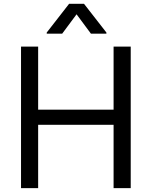

<svg xmlns="http://www.w3.org/2000/svg" viewBox="-20 -967 780 987"><path d="M88.1 0V-727.3H176.1V-403.4H563.9V-727.3H652V0H563.9V-325.3H176.1V0ZM299.7 -794H220.2V-799.7L335.2 -947.4H411.9L527 -799.7V-794H447.4L373.6 -893.5Z"/></svg>

Font: Inter Zeller
Style: Regular
Weight: 400
Designer: Rasmus Andersson; Joe Bland
Foundry: zeller
Version: Version 3.015;git-dec3a8cb1